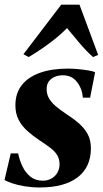

<svg xmlns="http://www.w3.org/2000/svg" viewBox="-31 -816 454 848"><path d="M367 -384.5H335Q332 -424 309.2 -453.8Q286.5 -483.5 246.5 -483.5Q228 -483.5 211.8 -477Q195.5 -470.5 185.2 -457.2Q175 -444 175 -422Q175 -398 187 -379Q199 -360 218.8 -344Q238.5 -328 262.5 -312Q295 -291 319 -269.8Q343 -248.5 356.8 -222.5Q370.5 -196.5 370.5 -160.5Q370.5 -119 355.5 -86.8Q340.5 -54.5 311.5 -32.5Q282.5 -10.5 240.5 0.8Q198.5 12 143.5 12Q110.5 12 78.2 6.8Q46 1.5 21.8 -6.8Q-2.5 -15 -11 -21.5L16.5 -138.5H49Q55.5 -107.5 68.8 -80Q82 -52.5 104 -35.2Q126 -18 158 -18Q179.5 -18 196.2 -27.5Q213 -37 222.5 -53.5Q232 -70 232 -90Q232 -113 222.2 -129.8Q212.5 -146.5 192.5 -162Q172.5 -177.5 142.5 -197Q114 -216 90 -237.5Q66 -259 51.5 -286.5Q37 -314 37 -351Q37 -404 65.2 -440Q93.5 -476 145.5 -494.5Q197.5 -513 270 -513Q292 -513 316.8 -510.5Q341.5 -508 361.5 -504.5Q381.5 -501 389 -497ZM95.5 -564 72.5 -576.5 239.5 -795.5H320L402.5 -573.5L380 -564Q350 -590.5 320.8 -625.2Q291.5 -660 265 -692Q233 -659 188 -625.5Q143 -592 95.5 -564Z"/></svg>

Font: Merriweather 144pt ExtraBold
Style: Italic
Weight: 800
Italic angle: -7.8°
Version: Version 2.101